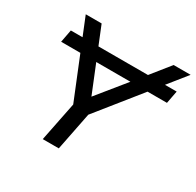

<svg xmlns="http://www.w3.org/2000/svg" viewBox="-152 -869 1057 1037"><g transform="rotate(30 376.5 -350.0)"><path d="M235 0 284 -244 178 -505H58L73 -584H146L99 -700H198L245 -584H554L647 -700H753L660 -584H733L718 -505H597L382 -237L335 0ZM490 -505H277L348 -330Z"/></g></svg>

Font: Montserrat Medium
Style: Italic
Weight: 500
Italic angle: -11.3°
Designer: Julieta Ulanovsky
Foundry: Julieta Ulanovsky
Version: Version 9.000; ttfautohint (v1.8.4.7-5d5b)